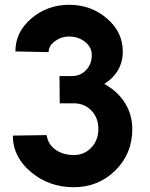

<svg xmlns="http://www.w3.org/2000/svg" viewBox="-20 -780 632 810"><path d="M34.2 -208 176.8 -210Q182.6 -170.9 214.4 -148.4Q246.1 -126 291 -126Q335.9 -126 365.5 -157.5Q395 -189 395 -236.1Q395 -283.2 365.5 -313.7Q335.9 -344.2 291 -344.2H231.9L231 -459H282.2Q319.3 -459 343.3 -484.4Q367.2 -509.8 367.2 -547.9Q367.2 -581.1 338.6 -603.5Q310.1 -626 272 -626Q238.8 -626 211.9 -606.4Q185.1 -586.9 185.1 -560.1L44.9 -563Q44.9 -645 112.5 -702.4Q180.2 -759.8 272 -759.8Q363.8 -759.8 430.9 -702.4Q498 -645 498 -563Q498 -476.1 419.9 -425.8Q475.1 -396 506.6 -346.4Q538.1 -296.9 538.1 -234.9Q538.1 -131.8 466.6 -61Q395 9.8 291 9.8Q187 9.8 110.6 -54.2Q34.2 -118.2 34.2 -208Z"/></svg>

Font: Oakes Grotesk
Style: Bold Italic
Weight: 700
Designer: Samuel Oakes
Foundry: Samuel Oakes
Version: Version 1.0 | wf-rip DC20170320